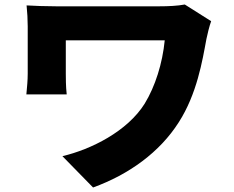

<svg xmlns="http://www.w3.org/2000/svg" viewBox="-20 -766 1040 852"><path d="M917 -672 800 -746C768 -740 728 -738 687 -738C608 -738 273 -738 229 -738C181 -738 132 -740 98 -742C101 -713 103 -678 103 -649C103 -600 103 -484 103 -439C103 -408 100 -381 97 -347H276C272 -382 272 -424 272 -439C272 -484 272 -555 272 -587C343 -587 644 -587 711 -587C701 -485 669 -383 622 -306C545 -183 384 -103 257 -73L393 66C553 8 689 -91 773 -223C854 -349 878 -496 896 -593C899 -609 910 -654 917 -672Z"/></svg>

Font: Noto Sans CJK TC Black
Style: Regular
Weight: 900
Designer: Ryoko NISHIZUKA 西塚涼子 (kana, bopomofo & ideographs); Paul D. Hunt (Latin, Greek & Cyrillic); Sandoll Communications 산돌커뮤니
Foundry: Adobe
Version: Version 2.004;hotconv 1.0.118;makeotfexe 2.5.65603